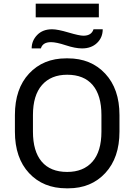

<svg xmlns="http://www.w3.org/2000/svg" viewBox="-20 -1013 730 1043"><path d="M174 -993H517V-919H174ZM538 -854Q538 -809 507 -779.5Q476 -750 426 -750Q389 -750 337.5 -767Q286 -784 257 -784Q212 -784 202 -750H152Q152 -792 182 -823Q212 -854 263 -854Q293 -854 352 -836.5Q411 -819 433 -819Q477 -819 488 -854ZM341 10Q215 10 138 -72.5Q61 -155 61 -298V-388Q61 -531 138 -613.5Q215 -696 339 -696H349Q474 -696 551.5 -613Q629 -530 629 -388V-298Q629 -156 552 -73Q475 10 351 10ZM345 -79Q433 -79 482 -134.5Q531 -190 531 -298V-388Q531 -495 483.5 -551Q436 -607 345 -607Q257 -607 208 -551Q159 -495 159 -388V-298Q159 -191 206.5 -135Q254 -79 345 -79Z"/></svg>

Font: Chivo
Style: Regular
Weight: 400
Designer: Hector Gatti
Foundry: Omnibus-Type
Version: Version 1.007;PS 001.007;hotconv 1.0.88;makeotf.lib2.5.64775